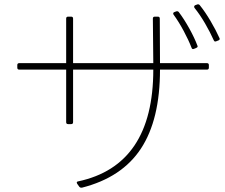

<svg xmlns="http://www.w3.org/2000/svg" viewBox="-20 -858 1040 888"><path d="M897 -838Q901 -838 904 -834Q929 -803 954 -760.5Q979 -718 995 -682Q996 -681 996 -678Q996 -673 990 -671L980 -667L976 -666Q971 -666 969 -671Q952 -709 928.5 -749.5Q905 -790 880 -821Q878 -823 878 -827Q878 -832 883 -834L894 -838ZM800 -806Q804 -806 807 -802Q832 -769 856 -725.5Q880 -682 893 -647Q894 -646 894 -643Q894 -639 887 -636L877 -632L873 -631Q868 -631 866 -637Q852 -673 829.5 -715Q807 -757 783 -790Q781 -792 781 -796Q781 -800 786 -802L797 -806ZM60 -545V-557Q60 -566 69 -566H286V-772Q286 -781 295 -781H309Q318 -781 318 -772V-566H689L687 -772Q687 -781 696 -781H710Q719 -781 719 -772L720 -566H937Q946 -566 946 -557V-545Q946 -536 937 -536H720Q720 -305 632 -171Q544 -37 359 10H355Q350 10 347 6L337 -8L335 -13Q335 -18 341 -19Q689 -93 689 -536H318V-293Q318 -284 309 -284H295Q286 -284 286 -293V-536H69Q60 -536 60 -545Z"/></svg>

Font: LINE Seed JP_TTF Thin
Style: Regular
Weight: 250
Designer: LY Corporation & Fontrix & Fontworks
Version: Version 1.008